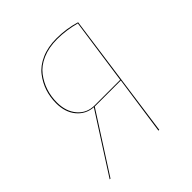

<svg xmlns="http://www.w3.org/2000/svg" viewBox="-151 -632 737 737"><g transform="rotate(-45 217.5 -263.5)"><path d="M266.1 -527.3Q319.8 -527.3 369.1 -512.2L297.4 0H293L327.1 -238.3H185.5L32.7 0H28.3L181.2 -238.8Q140.6 -241.7 115 -272.5Q89.4 -303.2 89.4 -352.1Q89.4 -384.8 99.1 -414.6Q108.9 -444.3 128.9 -470.2Q148.9 -496.1 184.3 -511.7Q219.7 -527.3 266.1 -527.3ZM266.1 -523.4Q220.7 -523.4 186 -508.3Q151.4 -493.2 132.1 -467.8Q112.8 -442.4 103.3 -413.3Q93.8 -384.3 93.8 -352.1Q93.8 -303.2 120.1 -272.5Q146.5 -241.7 189 -241.7H327.1L365.2 -509.8Q314.9 -523.4 266.1 -523.4Z"/></g></svg>

Font: Fira Sans Compressed Four
Style: Italic
Weight: 100
Width: 3
Italic angle: -8°
Designer: Carrois Corporate & Edenspiekermann AG
Foundry: Carrois Corporate GbR & Edenspiekermann AG
Version: Version 4.203;PS 004.203;hotconv 1.0.88;makeotf.lib2.5.64775